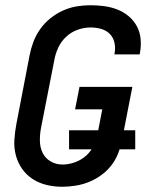

<svg xmlns="http://www.w3.org/2000/svg" viewBox="-20 -702 590 734"><path d="M218 12Q187 12 158 5Q129 -2 105 -17.5Q81 -33 64.5 -56.5Q48 -80 40.5 -108.5Q33 -137 35 -168Q37 -199 43 -230L93 -490Q98 -516 107.5 -541.5Q117 -567 133.5 -590.5Q150 -614 172.5 -632Q195 -650 220.5 -661.5Q246 -673 272.5 -677.5Q299 -682 325 -682Q352 -682 378.5 -678.5Q405 -675 429 -665.5Q453 -656 472 -640Q491 -624 503 -602Q515 -580 517.5 -553.5Q520 -527 515 -500L514 -494H417L418 -498Q422 -519 417.5 -539Q413 -559 399.5 -572.5Q386 -586 366.5 -591.5Q347 -597 326 -597Q302 -597 277.5 -588.5Q253 -580 233.5 -562Q214 -544 203 -520.5Q192 -497 188 -474L137 -214Q132 -188 132.5 -163Q133 -138 143 -117.5Q153 -97 173.5 -85Q194 -73 219 -73Q243 -73 267.5 -82Q292 -91 311 -108.5Q330 -126 339.5 -149.5Q349 -173 354 -196L371 -284H267L284 -370H486L449 -180Q444 -154 436 -128Q428 -102 412 -78.5Q396 -55 373 -37Q350 -19 324 -8Q298 3 271 7.5Q244 12 218 12ZM497 -131H244V-204H497Z"/></svg>

Font: Lode Dark Term
Style: Bold Italic
Weight: 700
Italic angle: -11°
Monospace: yes
Designer: Belleve Invis
Foundry: Belleve Invis
Version: Version 29.2.0